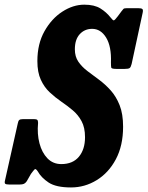

<svg xmlns="http://www.w3.org/2000/svg" viewBox="-70 -785 632 822"><path d="M250.5 -574Q250.5 -542.5 265.5 -520.8Q280.5 -499 304 -481Q327.5 -463 353.8 -443.8Q380 -424.5 403.5 -398.5Q427 -372.5 442 -335Q457 -297.5 457 -242.5Q457 -161.5 426 -103.2Q395 -45 344 -13.8Q293 17.5 234 17.5Q170 17.5 138.2 -3.5Q106.5 -24.5 91.5 -51.5Q83 -64.5 78.2 -60Q73.5 -55.5 62.5 -40.5L44.5 -9Q39 -1 32.5 2Q26 5 13.5 5H-30Q-43.5 5 -47.5 1.8Q-51.5 -1.5 -48.5 -13L6 -256Q8 -267 12.2 -271Q16.5 -275 28.5 -275H75.5Q86 -275 89.5 -271.8Q93 -268.5 93 -259Q88.5 -211.5 99 -171.5Q109.5 -131.5 133.2 -107Q157 -82.5 192.5 -82.5Q241.5 -82.5 267.8 -114Q294 -145.5 294 -197.5Q294 -239 279.2 -266.2Q264.5 -293.5 241.2 -313Q218 -332.5 192 -350.2Q166 -368 142.8 -389.8Q119.5 -411.5 104.8 -443.5Q90 -475.5 90 -523.5Q90 -597.5 120.5 -651.5Q151 -705.5 197 -735.2Q243 -765 291 -765Q334 -765 360 -748.8Q386 -732.5 403.5 -710Q413.5 -697 417.5 -697.8Q421.5 -698.5 434 -715L450 -736.5Q455.5 -743.5 458.5 -746.8Q461.5 -750 473.5 -750H521.5Q536 -750 539.8 -746Q543.5 -742 540.5 -729L493.5 -511Q490 -497 484.8 -493.5Q479.5 -490 464 -490H428Q407.5 -490 406.2 -495.8Q405 -501.5 405 -517.5Q407.5 -586 384.5 -623.8Q361.5 -661.5 324.5 -661.5Q292.5 -661.5 271.5 -638.8Q250.5 -616 250.5 -574Z"/></svg>

Font: Besley* Condensed
Style: Bold Italic
Weight: 700
Width: 3
Italic angle: -13°
Designer: Owen Earl
Foundry: indestructible type*
Version: Version 3.000; ttfautohint (v1.8.3)